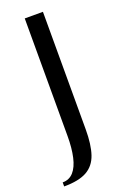

<svg xmlns="http://www.w3.org/2000/svg" viewBox="-163 -708 578 893"><g transform="rotate(-20 126.0 -261.5)"><path d="M-9 137V117Q24 117 45 93.5Q66 70 76 26Q86 -18 86 -78V-660H176V-78Q176 -3 160 44.5Q144 92 104 114.5Q64 137 -9 137Z"/></g></svg>

Font: El Messiri
Style: Regular
Weight: 400
Designer: Mohamed Gaber
Foundry: Kief Type Foundry
Version: Version 2.020